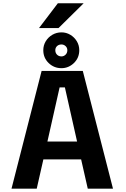

<svg xmlns="http://www.w3.org/2000/svg" viewBox="-20 -1122 750 1142"><path d="M502 0 462.5 -174H238L198.5 0H48.5L227.5 -700H472.5L652 0ZM334.5 -602 262 -280H438.5L366 -602ZM345.5 -716.5Q301 -716.5 269.2 -747.2Q237.5 -778 237.5 -823.5Q237.5 -852.5 252 -876.5Q266.5 -900.5 291.2 -915Q316 -929.5 345.5 -929.5Q374 -929.5 398 -915.2Q422 -901 436.8 -876.8Q451.5 -852.5 451.5 -823.5Q451.5 -778 419.8 -747.2Q388 -716.5 345.5 -716.5ZM345.5 -786.5Q359.5 -786.5 370 -796.8Q380.5 -807 380.5 -823.5Q380.5 -838 370 -847.8Q359.5 -857.5 345.5 -857.5Q329.5 -857.5 319.2 -847.8Q309 -838 309 -823.5Q309 -807 319.2 -796.8Q329.5 -786.5 345.5 -786.5ZM212 -955 324 -1102.5H477.5L328 -955Z"/></svg>

Font: League Mono SemiBold
Style: Regular
Weight: 600
Width: 6
Designer: Tyler Finck
Foundry: The League of Moveable Type / Tyler Finck
Version: Version 2.300;RELEASE